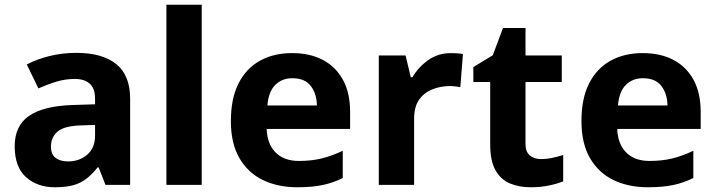

<svg xmlns="http://www.w3.org/2000/svg" viewBox="-20 -780 3019 810"><path d="M302 -557Q412 -557 470.5 -509.5Q529 -462 529 -364V0H425L396 -74H392Q369 -45 344.5 -26Q320 -7 288.5 1.5Q257 10 211 10Q138 10 90 -32.5Q42 -75 42 -163Q42 -250 103 -291.5Q164 -333 286 -337L381 -340V-364Q381 -407 358.5 -427Q336 -447 296 -447Q256 -447 218 -435.5Q180 -424 142 -407L93 -508Q137 -531 190.5 -544Q244 -557 302 -557ZM323 -251Q251 -249 223 -225Q195 -201 195 -162Q195 -128 215 -113.5Q235 -99 267 -99Q315 -99 348 -127.5Q381 -156 381 -208V-253Z M831 0H682V-760H831Z M1212 -556Q1288 -556 1342.5 -527Q1397 -498 1427 -443Q1457 -388 1457 -308V-236H1105Q1107 -173 1142.5 -137Q1178 -101 1241 -101Q1294 -101 1337 -111.5Q1380 -122 1426 -144V-29Q1386 -9 1341.5 0.5Q1297 10 1234 10Q1152 10 1089 -20.5Q1026 -51 990 -113Q954 -175 954 -269Q954 -365 986.5 -428.5Q1019 -492 1077 -524Q1135 -556 1212 -556ZM1213 -450Q1170 -450 1141.5 -422Q1113 -394 1108 -335H1317Q1316 -385 1291 -417.5Q1266 -450 1213 -450Z M1883 -556Q1894 -556 1909 -555Q1924 -554 1933 -552L1922 -412Q1915 -414 1901.5 -415.5Q1888 -417 1878 -417Q1840 -417 1805 -403.5Q1770 -390 1748.5 -360Q1727 -330 1727 -278V0H1578V-546H1691L1713 -454H1720Q1744 -496 1786 -526Q1828 -556 1883 -556Z M2262 -109Q2287 -109 2310 -114Q2333 -119 2356 -126V-15Q2332 -5 2296.5 2.5Q2261 10 2219 10Q2170 10 2131.5 -6Q2093 -22 2070.5 -61.5Q2048 -101 2048 -171V-434H1977V-497L2059 -547L2102 -662H2197V-546H2350V-434H2197V-171Q2197 -140 2215 -124.5Q2233 -109 2262 -109Z M2691 -556Q2767 -556 2821.5 -527Q2876 -498 2906 -443Q2936 -388 2936 -308V-236H2584Q2586 -173 2621.5 -137Q2657 -101 2720 -101Q2773 -101 2816 -111.5Q2859 -122 2905 -144V-29Q2865 -9 2820.5 0.5Q2776 10 2713 10Q2631 10 2568 -20.5Q2505 -51 2469 -113Q2433 -175 2433 -269Q2433 -365 2465.5 -428.5Q2498 -492 2556 -524Q2614 -556 2691 -556ZM2692 -450Q2649 -450 2620.5 -422Q2592 -394 2587 -335H2796Q2795 -385 2770 -417.5Q2745 -450 2692 -450Z"/></svg>

Font: Noto Sans Cham
Style: Regular
Weight: 400
Designer: Monotype Design Team
Foundry: Monotype Imaging Inc.
Version: Version 2.002